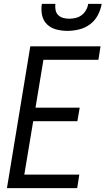

<svg xmlns="http://www.w3.org/2000/svg" viewBox="-20 -975 547 995"><path d="M16 0 137 -735H501L490 -665H205L164 -417H393L381 -347H152L106 -70H391L380 0ZM329 -815Q299 -815 271 -822.5Q243 -830 223.5 -849Q204 -868 198 -896.5Q192 -925 197 -955H267Q265 -939 268 -923Q271 -907 282 -896.5Q293 -886 308 -882Q323 -878 339 -878Q355 -878 372 -882Q389 -886 403 -896.5Q417 -907 426 -923Q435 -939 437 -955H507Q502 -925 487 -896.5Q472 -868 446.5 -849Q421 -830 390 -822.5Q359 -815 329 -815Z"/></svg>

Font: Iosevka
Style: Italic
Weight: 400
Italic angle: -9°
Monospace: yes
Designer: Belleve Invis
Foundry: Belleve Invis
Version: Version 32.5.0; ttfautohint (v1.8.4)